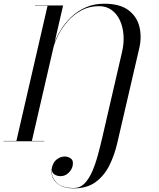

<svg xmlns="http://www.w3.org/2000/svg" viewBox="-84 -780 880 1060"><path d="M-64 -2H6.5L178.5 -748H109V-750H264.5L217 -544.5Q228.5 -577 251 -614.2Q273.5 -651.5 307.5 -684.5Q341.5 -717.5 387.5 -738.5Q433.5 -759.5 491.5 -759.5Q576.5 -759.5 623.8 -724.8Q671 -690 685.2 -634Q699.5 -578 685 -514.5L563 11.5Q548 76.5 519.8 133.2Q491.5 190 444 225Q396.5 260 324 260Q276 260 247 243.2Q218 226.5 207 200.2Q196 174 202.5 146Q209.5 115 230 99.5Q250.5 84 273.5 84Q292.5 84 308 96Q323.5 108 316.5 138Q312 157 293.8 174.8Q275.5 192.5 250.5 192.5Q232 192.5 217.8 183.8Q203.5 175 202.5 158.5Q198.5 197 228 227.5Q257.5 258 324 258Q358 258 382.5 233Q407 208 425 166.8Q443 125.5 456.2 76.5Q469.5 27.5 480.5 -20L590.5 -496Q601 -542.5 597.8 -587Q594.5 -631.5 578 -667.5Q561.5 -703.5 532.2 -724.8Q503 -746 462.5 -746Q408 -746 364.5 -722.2Q321 -698.5 289.2 -662Q257.5 -625.5 237.8 -586.2Q218 -547 210.5 -515.5L92 -2H160.5V0H-64Z"/></svg>

Font: Bodoni* 96pt
Style: Italic
Weight: 400
Italic angle: -13°
Version: Version 2.3